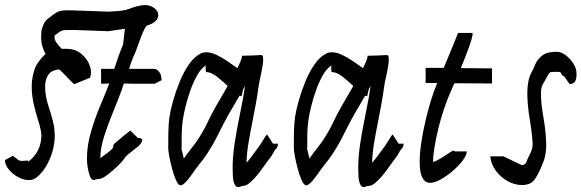

<svg xmlns="http://www.w3.org/2000/svg" viewBox="-31 -727 2347 775"><path d="M526 -170Q544 -170 543 -161.5Q542 -153 535 -145Q528 -137 528 -137Q513 -125 500 -115Q487 -105 476 -95V-96Q473 -87 458 -71Q443 -55 424 -38.5Q405 -22 389 -12Q377 -5 367.5 -4.5Q358 -4 354 -2Q341 4 333 -13Q327 -29 323.5 -48Q320 -67 320 -88Q320 -140 336.5 -196Q353 -252 374.5 -302.5Q396 -353 410 -390Q392 -390 377 -389V-449H430Q438 -474 447 -499Q456 -524 466 -548L473 -611L406 -601L267 -606Q243 -606 229.5 -605.5Q216 -605 201 -592Q193 -587 191 -585Q189 -583 190 -588Q189 -581 189 -578Q189 -566 197.5 -554Q206 -542 218 -530Q227 -530 237 -530Q273 -530 297.5 -509.5Q322 -489 331.5 -461.5Q341 -434 332 -413L268 -387Q268 -387 268 -387Q268 -387 249 -406Q246 -409 237.5 -418Q229 -427 216 -440Q214 -441 212 -443Q210 -445 207 -447Q175 -443 164 -425Q151 -406 151 -378Q151 -339 166 -294.5Q181 -250 188 -212Q188 -205 189 -197Q190 -189 190 -181Q190 -132 169.5 -84.5Q149 -37 117 -11Q103 0 86 0Q64 0 41.5 -12.5Q19 -25 4 -43.5Q-11 -62 -11 -81L21 -98Q36 -88 42 -82Q48 -76 66 -78Q82 -80 83 -77.5Q84 -75 83 -74Q136 -115 136 -181Q136 -186 135.5 -189.5Q135 -193 134 -199Q131 -216 122 -244.5Q113 -273 105 -307.5Q97 -342 97 -378Q97 -403 103.5 -429.5Q110 -456 119 -469Q137 -496 153 -509Q145 -523 140 -540.5Q135 -558 135 -578Q135 -586 136 -598Q137 -610 140 -616Q148 -640 160 -649.5Q172 -659 166 -654Q185 -670 196.5 -676.5Q208 -683 223 -684.5Q238 -686 267 -685L406 -680Q459 -682 482 -688V-689Q485 -689 503.5 -696Q522 -703 545.5 -706Q569 -709 588 -697Q612 -681 607 -659Q602 -637 566 -625Q560 -625 553 -611.5Q546 -598 538.5 -578.5Q531 -559 525 -542Q519 -525 516 -517Q508 -500 501.5 -483Q495 -466 490 -449H593Q601 -449 611 -437.5Q621 -426 621 -403L593 -389H546Q526 -389 507 -389Q488 -389 469 -390Q464 -375 460 -363Q444 -320 424 -271.5Q404 -223 389 -175.5Q374 -128 374 -89Q406 -111 416 -120.5Q426 -130 426 -133.5Q426 -137 426.5 -141Q427 -145 441 -156Q456 -169 469.5 -180Q483 -191 495 -200Z M1069 -147Q1069 -147 1069 -147ZM702 -128H701Q703 -122 705.5 -110.5Q708 -99 711 -87Q727 -110 739.5 -125.5Q752 -141 759 -151Q788 -193 805 -229.5Q822 -266 844 -304Q853 -319 864.5 -339Q876 -359 888 -380Q867 -400 844 -418Q821 -436 802 -436Q799 -436 799 -448.5Q799 -461 800 -463Q781 -451 765.5 -424Q750 -397 738 -363.5Q726 -330 718 -297.5Q710 -265 707 -243Q703 -215 702.5 -187.5Q702 -160 702 -128ZM1068 -148Q1068 -148 1068 -148ZM1069 -148Q1069 -148 1069 -148ZM1069 -148Q1069 -148 1069 -148ZM1069 -148Q1069 -148 1069 -148ZM1069 -148V-147Q1069 -148 1069 -148ZM713 -55H714ZM1048 -183 1071 -147H1091Q1091 -134 1083 -126Q1076 -119 1071.5 -109Q1067 -99 1059 -90Q1040 -64 1020 -36.5Q1000 -9 977 11Q965 21 956 22.5Q947 24 945 24Q924 34 917 19Q910 5 909 -14Q908 -33 908 -49Q908 -95 916 -147.5Q924 -200 934 -248.5Q944 -297 950 -330Q952 -343 954 -355.5Q956 -368 958 -381Q955 -374 951 -368L944 -339H941Q939 -340 936 -341Q923 -318 911 -298Q899 -278 891 -264Q869 -224 849 -183.5Q829 -143 804 -105Q789 -83 774 -64.5Q759 -46 747 -28Q710 25 696 21Q687 18 678.5 -2Q670 -22 663 -48.5Q656 -75 652 -97.5Q648 -120 648 -128Q648 -159 648.5 -191.5Q649 -224 653 -255Q657 -282 667.5 -319.5Q678 -357 694 -396.5Q710 -436 731.5 -467Q753 -498 779 -511Q789 -516 802 -516Q821 -516 843 -505.5Q865 -495 887 -480Q909 -465 927 -452Q936 -469 941 -482Q946 -495 946 -502H948Q999 -503 1014.5 -504.5Q1030 -506 1030 -500Q1030 -499 1031 -489.5Q1032 -480 1030 -469Q1028 -458 1026 -445.5Q1024 -433 1022 -424Q1015 -397 1011.5 -370Q1008 -343 1003 -315Q997 -281 988.5 -239Q980 -197 972.5 -153Q965 -109 964 -70Q973 -80 983.5 -94Q994 -108 1016 -138Q1017 -139 1023.5 -149.5Q1030 -160 1037 -171Q1044 -182 1045 -183Z M1576 -147Q1576 -147 1576 -147ZM1209 -128H1208Q1210 -122 1212.5 -110.5Q1215 -99 1218 -87Q1234 -110 1246.5 -125.5Q1259 -141 1266 -151Q1295 -193 1312 -229.5Q1329 -266 1351 -304Q1360 -319 1371.5 -339Q1383 -359 1395 -380Q1374 -400 1351 -418Q1328 -436 1309 -436Q1306 -436 1306 -448.5Q1306 -461 1307 -463Q1288 -451 1272.5 -424Q1257 -397 1245 -363.5Q1233 -330 1225 -297.5Q1217 -265 1214 -243Q1210 -215 1209.5 -187.5Q1209 -160 1209 -128ZM1575 -148Q1575 -148 1575 -148ZM1576 -148Q1576 -148 1576 -148ZM1576 -148Q1576 -148 1576 -148ZM1576 -148Q1576 -148 1576 -148ZM1576 -148V-147Q1576 -148 1576 -148ZM1220 -55H1221ZM1555 -183 1578 -147H1598Q1598 -134 1590 -126Q1583 -119 1578.5 -109Q1574 -99 1566 -90Q1547 -64 1527 -36.5Q1507 -9 1484 11Q1472 21 1463 22.5Q1454 24 1452 24Q1431 34 1424 19Q1417 5 1416 -14Q1415 -33 1415 -49Q1415 -95 1423 -147.5Q1431 -200 1441 -248.5Q1451 -297 1457 -330Q1459 -343 1461 -355.5Q1463 -368 1465 -381Q1462 -374 1458 -368L1451 -339H1448Q1446 -340 1443 -341Q1430 -318 1418 -298Q1406 -278 1398 -264Q1376 -224 1356 -183.5Q1336 -143 1311 -105Q1296 -83 1281 -64.5Q1266 -46 1254 -28Q1217 25 1203 21Q1194 18 1185.5 -2Q1177 -22 1170 -48.5Q1163 -75 1159 -97.5Q1155 -120 1155 -128Q1155 -159 1155.5 -191.5Q1156 -224 1160 -255Q1164 -282 1174.5 -319.5Q1185 -357 1201 -396.5Q1217 -436 1238.5 -467Q1260 -498 1286 -511Q1296 -516 1309 -516Q1328 -516 1350 -505.5Q1372 -495 1394 -480Q1416 -465 1434 -452Q1443 -469 1448 -482Q1453 -495 1453 -502H1455Q1506 -503 1521.5 -504.5Q1537 -506 1537 -500Q1537 -499 1538 -489.5Q1539 -480 1537 -469Q1535 -458 1533 -445.5Q1531 -433 1529 -424Q1522 -397 1518.5 -370Q1515 -343 1510 -315Q1504 -281 1495.5 -239Q1487 -197 1479.5 -153Q1472 -109 1471 -70Q1480 -80 1490.5 -94Q1501 -108 1523 -138Q1524 -139 1530.5 -149.5Q1537 -160 1544 -171Q1551 -182 1552 -183Z M1955 -451V-390H1953Q1919 -390 1880.5 -390.5Q1842 -391 1803 -391Q1797 -376 1792 -365.5Q1787 -355 1785 -350Q1773 -322 1760.5 -285Q1748 -248 1738.5 -209Q1729 -170 1723 -134.5Q1717 -99 1717 -73Q1733 -78 1753 -91Q1773 -104 1788 -113.5Q1803 -123 1803 -116H1853Q1853 -101 1837 -79.5Q1821 -58 1796.5 -37Q1772 -16 1747.5 -2.5Q1723 11 1705 11Q1675 11 1666 -34Q1663 -51 1663 -73Q1663 -108 1669.5 -151.5Q1676 -195 1686.5 -239.5Q1697 -284 1708.5 -321.5Q1720 -359 1730 -382Q1731 -385 1734 -392Q1709 -392 1689 -392H1687V-453H1689Q1706 -453 1723.5 -453Q1741 -453 1760 -453Q1773 -483 1786 -515.5Q1799 -548 1808.5 -570.5Q1818 -593 1818 -594H1877Q1877 -578 1862 -536.5Q1847 -495 1829 -452Q1862 -452 1893.5 -451.5Q1925 -451 1953 -451Z M2102 16Q2089 20 2077 20Q2046 20 2017 3.5Q1988 -13 1969 -40Q1950 -67 1948 -96H2001L2074 -61Q2076 -61 2078 -61Q2080 -61 2081 -61Q2091 -65 2093.5 -73Q2096 -81 2110 -109Q2116 -121 2118 -132.5Q2120 -144 2118 -163Q2115 -200 2107.5 -244Q2100 -288 2098 -331Q2095 -397 2113 -432Q2121 -446 2129 -466Q2137 -486 2156.5 -502Q2176 -518 2216 -518Q2234 -518 2252 -504.5Q2270 -491 2283 -471Q2296 -451 2296 -432Q2298 -388 2270 -388H2268L2247 -418H2248Q2239 -421 2237 -425.5Q2235 -430 2232.5 -433.5Q2230 -437 2220 -437Q2201 -437 2194.5 -436.5Q2188 -436 2182.5 -426.5Q2177 -417 2162 -390Q2155 -378 2153.5 -366Q2152 -354 2153 -331Q2155 -295 2163 -250Q2171 -205 2173 -163Q2175 -138 2172 -114Q2169 -90 2162 -73Q2158 -62 2149.5 -42.5Q2141 -23 2129.5 -6Q2118 11 2102 16Z"/></svg>

Font: Syne
Style: Italic
Weight: 400
Italic angle: -9°
Designer: Lucas Descroix
Foundry: Bonjour Monde
Version: Version 2.000; ttfautohint (v1.8.3)